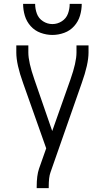

<svg xmlns="http://www.w3.org/2000/svg" viewBox="-20 -969 540 989"><path d="M169 0V-7Q169 -65 181 -100L218 -205L99 -541Q64 -638 64 -698V-735H126V-698Q126 -649 157 -560L249 -294L343 -560Q374 -648 374 -698V-735H436V-698Q436 -639 401 -541L240 -81Q231 -57 231 -7V0ZM250 -789Q219 -789 189 -800Q159 -811 138 -834.5Q117 -858 108 -888Q99 -918 99 -949H161Q161 -923 170 -898.5Q179 -874 201.5 -859.5Q224 -845 250 -845Q276 -845 298.5 -859.5Q321 -874 330 -898.5Q339 -923 339 -949H401Q401 -918 392 -888Q383 -858 362 -834.5Q341 -811 311 -800Q281 -789 250 -789Z"/></svg>

Font: Iosevka SS01 Light
Style: Regular
Weight: 300
Monospace: yes
Designer: Belleve Invis
Foundry: Belleve Invis
Version: 2.3.3; ttfautohint (v1.8.3)